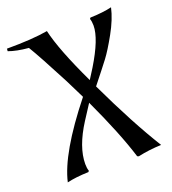

<svg xmlns="http://www.w3.org/2000/svg" viewBox="-150 -762 784 873"><g transform="rotate(-20 242.0 -325.5)"><path d="M383 -615Q383 -635 378 -649L382 -654Q445 -656 486 -666Q474 -612 439 -549Q404 -486 379 -453Q354 -420 299 -351Q399 -140 486 0Q427 2 373 14L366 11Q328 -112 244 -292L198 -221Q132 -118 132 -36Q132 -16 137 -2L133 3Q70 5 29 15Q58 -115 227 -327Q220 -342 181 -420Q105 -566 72 -620Q14 -625 -24 -639L-23 -651Q101 -651 175 -664Q197 -567 282 -388L313 -437Q383 -552 383 -615Z"/></g></svg>

Font: Almendra
Style: Italic
Weight: 400
Italic angle: -12°
Designer: Ana Sanfelippo
Foundry: Ana Sanfelippo
Version: Version 1.004